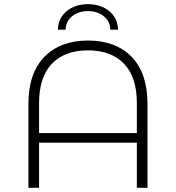

<svg xmlns="http://www.w3.org/2000/svg" viewBox="-20 -899 842 919"><path d="M686 -401V0H635V-216H167V0H116V-401Q116 -549 192.5 -627Q269 -705 401 -705Q534 -705 610 -627Q686 -549 686 -401ZM635 -262V-406Q635 -530 573.5 -594Q512 -658 401 -658Q290 -658 228.5 -594Q167 -530 167 -406V-262ZM401 -879Q462 -879 502.5 -846Q543 -813 545 -757H508Q507 -797 476.5 -821.5Q446 -846 401 -846Q356 -846 325.5 -821.5Q295 -797 294 -757H257Q259 -813 299.5 -846Q340 -879 401 -879Z"/></svg>

Font: Montserrat Alternates Light
Style: Regular
Weight: 300
Designer: Julieta Ulanovsky
Foundry: Julieta Ulanovsky
Version: Version 7.200